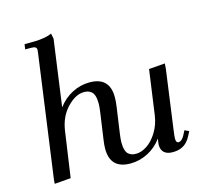

<svg xmlns="http://www.w3.org/2000/svg" viewBox="-108 -864 1040 990"><g transform="rotate(-15 412.0 -369.5)"><path d="M64.9 6.8 66.9 -17.1 155.8 -662.1Q158.2 -681.6 158.2 -683.1Q158.2 -693.4 151.4 -697.8Q144.5 -702.1 127 -702.1H97.2L101.1 -729Q141.6 -729 160.6 -729.5Q179.7 -730 204.1 -733.9Q228.5 -737.8 247.1 -746.1L252.9 -717.8L204.1 -363.8Q234.9 -405.8 279.5 -429Q324.2 -452.1 373 -452.1Q480 -452.1 480 -345.2Q480 -320.3 476.1 -294.9L456.1 -154.8Q452.1 -124.5 452.1 -110.8Q452.1 -85.9 457.3 -69.6Q462.4 -53.2 471.9 -46.1Q481.4 -39.1 490.2 -36.6Q499 -34.2 511.2 -34.2Q539.1 -34.2 569.1 -53.7Q599.1 -73.2 623.5 -112.5Q647.9 -151.9 654.8 -201.2L688 -439L773.9 -445.8L772 -418L729 -104Q724.1 -68.8 724.1 -58.1Q724.1 -35.2 736.8 -35.2Q755.9 -35.2 771 -64.9L782.2 -86.9L805.2 -76.2L793.9 -54.2Q784.7 -35.6 772.9 -23.2Q761.2 -10.7 748 -4.4Q734.9 2 722.2 4.4Q709.5 6.8 694.8 6.8Q666 6.8 650.4 -7.1Q634.8 -21 634.8 -47.9Q634.8 -55.7 639.2 -81.1Q608.4 -39.1 563.7 -16.1Q519 6.8 470.2 6.8Q362.8 6.8 362.8 -100.1Q362.8 -121.1 367.2 -149.9L387.2 -290Q391.1 -318.4 391.1 -334Q391.1 -358.9 386 -375.2Q380.9 -391.6 371.3 -398.9Q361.8 -406.2 353 -408.7Q344.2 -411.1 332 -411.1Q287.6 -411.1 242.7 -364.3Q197.8 -317.4 187 -244.1L151.9 0Z"/></g></svg>

Font: Dihjauti S
Style: Bold Italic
Weight: 700
Italic angle: -9°
Designer: T. Christopher White
Version: Version 3.0.0